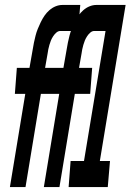

<svg xmlns="http://www.w3.org/2000/svg" viewBox="-20 -755 540 775"><path d="M20 0 82 -376H40L48 -481H99L112 -555Q114 -569 117 -583Q120 -597 123.5 -611Q127 -625 132.5 -638.5Q138 -652 144.5 -665.5Q151 -679 159.5 -691.5Q168 -704 179.5 -714Q191 -724 204.5 -729.5Q218 -735 232 -735H304L295 -630H224Q215 -630 207.5 -623.5Q200 -617 194.5 -608.5Q189 -600 185.5 -591.5Q182 -583 179.5 -574Q177 -565 175 -556Q173 -547 172 -538L162 -481H257L249 -376H145L83 0ZM157 0 219 -376H177L185 -481H236L249 -555Q251 -569 254 -583Q257 -597 260.5 -611Q264 -625 269.5 -638.5Q275 -652 281.5 -665.5Q288 -679 296.5 -691.5Q305 -704 316.5 -714Q328 -724 341.5 -729.5Q355 -735 369 -735H441L432 -630H361Q352 -630 344.5 -623.5Q337 -617 331.5 -608.5Q326 -600 322.5 -591.5Q319 -583 316.5 -574Q314 -565 312 -556Q310 -547 309 -538L299 -481H352L344 -376H282L220 0ZM257 0 265 -105H319L406 -630H366L374 -735H487L383 -105H424L415 0Z"/></svg>

Font: Iosevka Extrabold Oblique
Style: Regular
Weight: 800
Italic angle: -9°
Monospace: yes
Designer: Belleve Invis
Foundry: Belleve Invis
Version: Version 32.5.0; ttfautohint (v1.8.4)